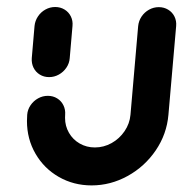

<svg xmlns="http://www.w3.org/2000/svg" viewBox="-20 -539 536 562"><path d="M123.7 -313.3Q108.5 -313.3 96.5 -320.7Q84.4 -328.1 78.1 -340.9Q71.9 -353.7 73 -368.9L81.1 -463Q82.6 -478.1 91.1 -490.9Q99.6 -503.7 113 -511.1Q126.3 -518.5 141.5 -518.5Q156.7 -518.5 168.9 -511.1Q181.1 -503.7 187.4 -490.9Q193.7 -478.1 192.2 -463L184.1 -368.9Q183 -353.7 174.3 -340.9Q165.6 -328.1 152.2 -320.7Q138.9 -313.3 123.7 -313.3ZM444.8 -518.1Q460 -518.1 472.2 -510.7Q484.4 -503.3 490.7 -490.6Q497 -477.8 495.6 -462.6L473 -203Q468.1 -146.3 435.9 -98.9Q403.7 -51.5 353.7 -23.9Q303.7 3.7 248.1 3.7Q195.6 3.7 152.2 -21.1Q108.9 -45.9 83.9 -89.1Q58.9 -132.2 58.9 -184.8Q58.9 -190.4 59.6 -203Q60.7 -218.1 69.4 -230.9Q78.1 -243.7 91.5 -251.1Q104.8 -258.5 120 -258.5Q135.2 -258.5 147.2 -251.1Q159.3 -243.7 165.6 -230.9Q171.9 -218.1 170.7 -203Q170.4 -200 170.4 -194.1Q170.4 -170 181.9 -150.2Q193.3 -130.4 213.3 -118.9Q233.3 -107.4 257.8 -107.4Q283.7 -107.4 306.7 -120.2Q329.6 -133 344.6 -155Q359.6 -177 361.9 -203L384.4 -462.6Q385.9 -477.8 394.4 -490.6Q403 -503.3 416.3 -510.7Q429.6 -518.1 444.8 -518.1Z"/></svg>

Font: 26F Galaxy Sans Black
Style: Italic
Weight: 900
Italic angle: -5°
Designer: C₂₉H₂₅N₃O₅
Version: Version 1.200